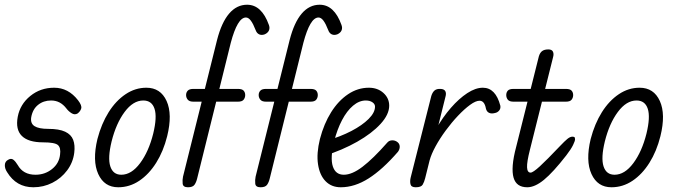

<svg xmlns="http://www.w3.org/2000/svg" viewBox="-32 -792 2878 812"><path d="M109 0Q37 0 -2 -64Q-12 -79 -11.5 -94Q-11 -109 2 -116Q15 -124 24.5 -116.5Q34 -109 43 -94Q66 -53 118 -53Q158 -53 188 -77Q218 -101 222 -138Q226 -167 213 -178.5Q200 -190 150 -190Q88 -190 60.5 -217Q33 -244 43 -298Q53 -351 96 -386Q139 -421 197 -421Q257 -421 298 -368Q315 -346 311.5 -333.5Q308 -321 296 -312Q284 -305 271 -313Q258 -321 249 -333Q236 -350 220 -358.5Q204 -367 184 -367Q152 -367 129 -348.5Q106 -330 100 -296Q96 -270 114 -258.5Q132 -247 172 -247Q218 -247 243.5 -235Q269 -223 277.5 -200.5Q286 -178 282 -146Q277 -105 252 -71.5Q227 -38 189.5 -19Q152 0 109 0Z M468 0Q409 0 383.5 -56Q358 -112 380 -204Q397 -269 427.5 -317.5Q458 -366 499 -393.5Q540 -421 587 -421Q647 -421 672.5 -365Q698 -309 675 -216Q659 -152 628.5 -103.5Q598 -55 557 -27.5Q516 0 468 0ZM481 -53Q524 -53 560.5 -102Q597 -151 616 -227Q633 -297 621.5 -332Q610 -367 574 -367Q531 -367 495 -318.5Q459 -270 440 -194Q423 -124 434.5 -88.5Q446 -53 481 -53Z M786 -362Q769 -362 762 -370.5Q755 -379 755 -390Q755 -401 762 -408.5Q769 -416 786 -416H974Q992 -416 998.5 -408.5Q1005 -401 1005 -390Q1005 -379 998.5 -370.5Q992 -362 974 -362ZM763 0Q742 0 740.5 -15.5Q739 -31 742 -45L886 -623Q905 -697 937 -734.5Q969 -772 1013 -772Q1044 -772 1067 -750.5Q1090 -729 1105 -687Q1110 -674 1105.5 -663.5Q1101 -653 1088 -647Q1075 -642 1064.5 -646.5Q1054 -651 1049 -665Q1039 -691 1029 -704.5Q1019 -718 1008 -718Q990 -718 974 -691Q958 -664 944 -611L802 -38Q798 -21 790.5 -10.5Q783 0 763 0Z M1093 -362Q1076 -362 1069 -370.5Q1062 -379 1062 -390Q1062 -401 1069 -408.5Q1076 -416 1093 -416H1281Q1299 -416 1305.5 -408.5Q1312 -401 1312 -390Q1312 -379 1305.5 -370.5Q1299 -362 1281 -362ZM1070 0Q1049 0 1047.5 -15.5Q1046 -31 1049 -45L1193 -623Q1212 -697 1244 -734.5Q1276 -772 1320 -772Q1351 -772 1374 -750.5Q1397 -729 1412 -687Q1417 -674 1412.5 -663.5Q1408 -653 1395 -647Q1382 -642 1371.5 -646.5Q1361 -651 1356 -665Q1346 -691 1336 -704.5Q1326 -718 1315 -718Q1297 -718 1281 -691Q1265 -664 1251 -611L1109 -38Q1105 -21 1097.5 -10.5Q1090 0 1070 0Z M1409 0Q1370 0 1345 -25.5Q1320 -51 1313 -97Q1306 -143 1321 -204Q1338 -269 1368.5 -317.5Q1399 -366 1440 -393.5Q1481 -421 1528 -421Q1565 -421 1589.5 -399Q1614 -377 1614 -345Q1614 -308 1577.5 -268Q1541 -228 1478.5 -192.5Q1416 -157 1337 -132L1349 -197Q1408 -214 1454 -238Q1500 -262 1527 -289Q1554 -316 1554 -341Q1554 -352 1543 -359.5Q1532 -367 1515 -367Q1487 -367 1461 -345Q1435 -323 1414.5 -284Q1394 -245 1381 -194Q1364 -124 1375.5 -88.5Q1387 -53 1422 -53Q1457 -53 1501.5 -87Q1546 -121 1605 -188Q1613 -198 1626 -198.5Q1639 -199 1649 -191Q1658 -184 1658.5 -172.5Q1659 -161 1651 -150Q1586 -75 1527 -37.5Q1468 0 1409 0Z M1726 0Q1707 0 1704 -13Q1701 -26 1705 -42L1792 -386Q1797 -402 1806 -409.5Q1815 -417 1832 -416Q1847 -415 1851.5 -406Q1856 -397 1852 -383L1766 -38Q1762 -22 1755.5 -11Q1749 0 1726 0ZM1785 -114 1813 -248Q1841 -297 1875 -336Q1909 -375 1944 -398Q1979 -421 2010 -421Q2064 -421 2084 -345Q2086 -333 2079 -324.5Q2072 -316 2061 -314Q2046 -310 2036 -315Q2026 -320 2023 -333Q2017 -366 1996 -366Q1980 -366 1956 -348.5Q1932 -331 1905 -302.5Q1878 -274 1853 -240Q1828 -206 1810 -173Q1792 -140 1785 -114Z M2140 -362Q2122 -362 2115.5 -370.5Q2109 -379 2109 -390Q2109 -401 2115.5 -408.5Q2122 -416 2140 -416H2361Q2379 -416 2385.5 -408.5Q2392 -401 2392 -390Q2392 -379 2385.5 -370.5Q2379 -362 2361 -362ZM2198 0Q2175 0 2160.5 -10Q2146 -20 2140 -40.5Q2134 -61 2136.5 -93.5Q2139 -126 2151 -171L2247 -554Q2252 -570 2261.5 -576.5Q2271 -583 2287 -583Q2302 -583 2306.5 -573.5Q2311 -564 2307 -550L2209 -158Q2196 -107 2197 -84.5Q2198 -62 2212 -62Q2222 -62 2251 -88.5Q2280 -115 2337 -175Q2356 -195 2367.5 -204.5Q2379 -214 2389 -214Q2393 -214 2396.5 -212.5Q2400 -211 2400 -203Q2400 -196 2391.5 -178.5Q2383 -161 2363 -135Q2307 -63 2268.5 -31.5Q2230 0 2198 0Z M2554 0Q2495 0 2469.5 -56Q2444 -112 2466 -204Q2483 -269 2513.5 -317.5Q2544 -366 2585 -393.5Q2626 -421 2673 -421Q2733 -421 2758.5 -365Q2784 -309 2761 -216Q2745 -152 2714.5 -103.5Q2684 -55 2643 -27.5Q2602 0 2554 0ZM2567 -53Q2610 -53 2646.5 -102Q2683 -151 2702 -227Q2719 -297 2707.5 -332Q2696 -367 2660 -367Q2617 -367 2581 -318.5Q2545 -270 2526 -194Q2509 -124 2520.5 -88.5Q2532 -53 2567 -53Z"/></svg>

Font: Edu TAS Beginner
Style: Regular
Weight: 400
Designer: Tina and Corey Anderson
Foundry: Google for Education
Version: Version 1.003